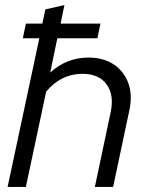

<svg xmlns="http://www.w3.org/2000/svg" viewBox="-20 -737 578 757"><path d="M10 0 135 -586H70L82 -644H147L159 -700L234 -717L219 -644H376L364 -586H206L178 -451Q243 -510 329 -510Q388 -510 428.5 -483Q469 -456 486 -409Q503 -362 490 -302L426 0H354L416 -293Q431 -362 400.5 -404Q370 -446 305 -446Q221 -446 162 -376L82 0Z"/></svg>

Font: Red Hat Display VF
Style: Italic
Weight: 300
Italic angle: -12°
Designer: Pentagram, MCKL
Foundry: Pentagram, MCKL
Version: Version 1.010